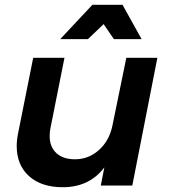

<svg xmlns="http://www.w3.org/2000/svg" viewBox="-20 -777 708 804"><path d="M50 -165Q50 -192 56 -220L119 -535H250L191 -239Q188 -223 188 -207Q188 -162 216 -136Q244 -110 294 -110Q351 -110 394.5 -149Q438 -188 451 -252L509 -535H639L534 0H402L417 -76Q354 7 243 7Q153 7 101.5 -39.5Q50 -86 50 -165ZM573 -613H457L414 -676L348 -613H232L367 -757H493Z"/></svg>

Font: Gontserrat Medium
Style: Italic
Weight: 500
Italic angle: -11.3°
Designer: Julieta Ulanovsky
Foundry: Julieta Ulanovsky
Version: Version 6.001